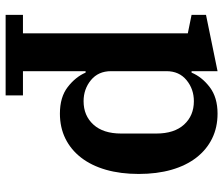

<svg xmlns="http://www.w3.org/2000/svg" viewBox="-74 -500 774 665"><g transform="rotate(90 312.5 -167.0)"><path d="M31 140H95V-431L31 -444V-494L226 -534V-444H231Q246 -480 281.5 -507Q317 -534 373 -534Q421 -534 459.5 -515Q498 -496 525.5 -460.5Q553 -425 567.5 -374.5Q582 -324 582 -261Q582 -198 567.5 -147.5Q553 -97 525.5 -61.5Q498 -26 459.5 -7Q421 12 373 12Q316 12 281 -15Q246 -42 231 -77H226V140H310V200H31ZM330 -70Q380 -70 411 -104Q442 -138 442 -200V-322Q442 -384 411 -418Q380 -452 330 -452Q288 -452 257 -426.5Q226 -401 226 -357V-165Q226 -121 257 -95.5Q288 -70 330 -70Z"/></g></svg>

Font: IBM Plex Serif SemiBold
Style: Regular
Weight: 600
Designer: Mike Abbink, Paul van der Laan, Pieter van Rosmalen
Foundry: Bold Monday
Version: Version 2.5